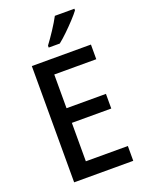

<svg xmlns="http://www.w3.org/2000/svg" viewBox="-171 -1024 846 1108"><g transform="rotate(-20 251.5 -470.5)"><path d="M449 0H86V-714H449V-624H191V-417H433V-327H191V-91H449ZM430 -931Q416 -912 389.5 -883.5Q363 -855 334 -827Q305 -799 282 -781H214V-793Q238 -825 265 -866Q292 -907 310 -941H430Z"/></g></svg>

Font: Noto Sans Thai SemCond Med
Style: Regular
Weight: 500
Width: 4
Designer: Monotype Design Team
Foundry: Monotype Imaging Inc.
Version: Version 2.002; ttfautohint (v1.8.4.7-5d5b)